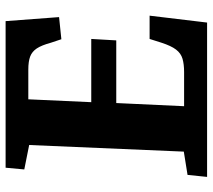

<svg xmlns="http://www.w3.org/2000/svg" viewBox="-56 -684 741 668"><g transform="rotate(-90 314.0 -350.5)"><path d="M143 -619 58 -636 64 -701H574L588 -515L511 -507L499 -543Q490 -576 479 -592.5Q468 -609 451 -615.5Q434 -622 405 -622H302L292 -403H512L507 -316H289L278 -80H397Q424 -80 443 -85.5Q462 -91 475 -108Q488 -125 499 -159L512 -200H593L569 0H32L39 -68L120 -81Z"/></g></svg>

Font: Literata
Style: Bold Italic
Weight: 700
Italic angle: -2°
Designer: Latin by Veronika Burian and Jose Scaglione. Greek by Irene Vlachou. Cyrillic by Vera Evstafieva
Foundry: TypeTogether
Version: Version 3.103;gftools[0.9.29]